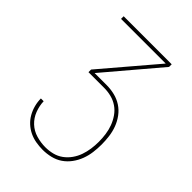

<svg xmlns="http://www.w3.org/2000/svg" viewBox="-215 -832 930 930"><g transform="rotate(45 250.0 -367.5)"><path d="M252 0Q229 0 205.5 -4Q182 -8 161 -18Q140 -28 122.5 -44Q105 -60 93.5 -80.5Q82 -101 76 -124Q70 -147 70 -170H89Q90 -139 101.5 -109Q113 -79 136 -57.5Q159 -36 190 -27Q221 -18 252 -18Q277 -18 301 -24Q325 -30 345 -44.5Q365 -59 379.5 -79.5Q394 -100 402 -123Q410 -146 413.5 -170.5Q417 -195 417 -220Q417 -220 417 -220Q417 -220 417 -220Q417 -245 413.5 -270Q410 -295 401.5 -318Q393 -341 378.5 -362Q364 -383 343.5 -397Q323 -411 299 -417Q275 -423 250 -423H143V-441L378 -717H72V-735H401V-717L167 -441H250Q277 -441 304 -434.5Q331 -428 354 -413Q377 -398 393.5 -375.5Q410 -353 419.5 -327.5Q429 -302 432.5 -274.5Q436 -247 436 -220Q436 -193 432.5 -166Q429 -139 419.5 -113.5Q410 -88 393.5 -65.5Q377 -43 355 -28Q333 -13 306 -6.5Q279 0 252 0Z"/></g></svg>

Font: Zed Mono Thin
Style: Regular
Weight: 100
Monospace: yes
Designer: Belleve Invis
Foundry: Belleve Invis
Version: Version 1.0.0; ttfautohint (v1.8.4)